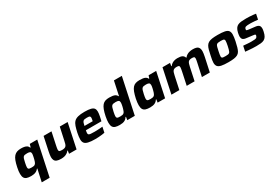

<svg xmlns="http://www.w3.org/2000/svg" viewBox="85 -2006 5026 3469"><g transform="rotate(-30 2598.0 -271.5)"><path d="M295 200 351 -57H343Q321 -29 295.5 -15.5Q270 -2 242.5 2.5Q215 7 187 7Q133 7 98.5 -5Q64 -17 47.5 -46.5Q31 -76 31 -127Q31 -154 34.5 -186Q38 -218 47 -258Q63 -335 82.5 -385.5Q102 -436 129 -465Q156 -494 191.5 -506Q227 -518 274 -518Q309 -518 340 -512.5Q371 -507 394.5 -492Q418 -477 428 -447H437L455 -510H611L460 200ZM275 -123Q298 -123 314.5 -126Q331 -129 342 -137.5Q353 -146 361 -159Q367 -169 373 -187Q379 -205 385 -226.5Q391 -248 395 -269.5Q399 -291 402 -308Q405 -325 405 -334Q405 -365 387.5 -376Q370 -387 330 -387Q299 -387 279.5 -383.5Q260 -380 248.5 -367Q237 -354 228.5 -327.5Q220 -301 211 -255Q205 -226 201.5 -204.5Q198 -183 198 -169Q198 -149 205.5 -139Q213 -129 230 -126Q247 -123 275 -123Z M816 8Q758 8 725.5 -5Q693 -18 679.5 -45Q666 -72 666 -112Q666 -132 671 -162Q676 -192 682 -223L743 -510H908L851 -242Q847 -222 843 -200Q839 -178 839 -166Q839 -147 845.5 -137.5Q852 -128 867 -125Q882 -122 906 -122Q939 -122 959 -129Q979 -136 990.5 -150Q1002 -164 1009.5 -187.5Q1017 -211 1023 -243L1081 -510H1245L1137 0H980L990 -64H982Q962 -39 937 -23Q912 -7 882 0.5Q852 8 816 8Z M1527 8Q1434 8 1380.5 -5Q1327 -18 1305.5 -46.5Q1284 -75 1284 -120Q1284 -148 1288 -181.5Q1292 -215 1300 -254Q1316 -327 1333 -377.5Q1350 -428 1379.5 -459Q1409 -490 1461.5 -504Q1514 -518 1599 -518Q1683 -518 1729 -506Q1775 -494 1793.5 -468.5Q1812 -443 1812 -401Q1812 -383 1809 -358Q1806 -333 1800.5 -306.5Q1795 -280 1789 -254L1780 -216H1456Q1453 -200 1450.5 -185Q1448 -170 1448 -160Q1448 -140 1458.5 -130Q1469 -120 1498 -117Q1527 -114 1581 -114Q1602 -114 1630 -115Q1658 -116 1688.5 -118Q1719 -120 1747 -123L1723 -10Q1700 -5 1667 -1Q1634 3 1597.5 5.5Q1561 8 1527 8ZM1473 -296H1645L1647 -309Q1651 -327 1653 -339.5Q1655 -352 1655 -362Q1655 -380 1647.5 -389.5Q1640 -399 1624.5 -401.5Q1609 -404 1584 -404Q1554 -404 1535.5 -400.5Q1517 -397 1506 -385.5Q1495 -374 1487.5 -353Q1480 -332 1473 -296Z M2037 8Q1981 8 1945 -4Q1909 -16 1892.5 -46Q1876 -76 1876 -130Q1876 -155 1879.5 -187Q1883 -219 1891 -258Q1907 -335 1926.5 -385.5Q1946 -436 1971.5 -465Q1997 -494 2032 -505.5Q2067 -517 2114 -517Q2151 -517 2183 -512.5Q2215 -508 2239 -494.5Q2263 -481 2275 -453H2283L2345 -743H2510L2352 0H2195L2205 -65H2196Q2176 -33 2150.5 -17.5Q2125 -2 2096 3Q2067 8 2037 8ZM2122 -121Q2148 -121 2165 -125Q2182 -129 2193 -138Q2204 -147 2212 -162Q2217 -172 2223 -189Q2229 -206 2234.5 -225.5Q2240 -245 2244.5 -265.5Q2249 -286 2251.5 -304Q2254 -322 2254 -334Q2254 -365 2237.5 -377Q2221 -389 2176 -389Q2145 -389 2126 -385Q2107 -381 2095 -368Q2083 -355 2074.5 -328Q2066 -301 2056 -255Q2050 -225 2046.5 -204.5Q2043 -184 2043 -169Q2043 -148 2050.5 -137.5Q2058 -127 2075.5 -124Q2093 -121 2122 -121Z M2669 8Q2613 8 2577.5 -4Q2542 -16 2525 -46Q2508 -76 2508 -130Q2508 -155 2511.5 -187Q2515 -219 2523 -258Q2540 -335 2559 -385.5Q2578 -436 2603.5 -465Q2629 -494 2664 -505.5Q2699 -517 2746 -517Q2783 -517 2815 -512.5Q2847 -508 2871 -494.5Q2895 -481 2907 -453H2915L2934 -510H3092L2984 0H2828L2838 -65H2829Q2809 -33 2783 -17.5Q2757 -2 2728 3Q2699 8 2669 8ZM2754 -121Q2780 -121 2797 -125Q2814 -129 2825.5 -138Q2837 -147 2844 -162Q2850 -172 2856 -189Q2862 -206 2867 -225.5Q2872 -245 2877 -265.5Q2882 -286 2884.5 -304Q2887 -322 2887 -334Q2887 -365 2870 -377Q2853 -389 2809 -389Q2778 -389 2759 -385Q2740 -381 2727.5 -368Q2715 -355 2706.5 -328Q2698 -301 2688 -255Q2682 -225 2678.5 -204.5Q2675 -184 2675 -169Q2675 -148 2683 -137.5Q2691 -127 2708 -124Q2725 -121 2754 -121Z M3116 0 3224 -510H3381L3371 -446H3380Q3399 -472 3423.5 -487.5Q3448 -503 3477 -510.5Q3506 -518 3537 -518Q3606 -518 3638 -500Q3670 -482 3680 -446H3689Q3708 -472 3734 -487.5Q3760 -503 3791 -510.5Q3822 -518 3856 -518Q3938 -518 3966.5 -489Q3995 -460 3995 -402Q3995 -382 3990.5 -351Q3986 -320 3979 -287L3917 0H3752L3810 -268Q3815 -292 3819 -313.5Q3823 -335 3823 -347Q3823 -374 3809.5 -381Q3796 -388 3766 -388Q3736 -388 3717.5 -381.5Q3699 -375 3688.5 -361Q3678 -347 3670.5 -324Q3663 -301 3656 -267L3599 0H3435L3492 -268Q3497 -292 3500.5 -313.5Q3504 -335 3504 -347Q3504 -374 3491 -381Q3478 -388 3447 -388Q3417 -388 3399 -381Q3381 -374 3370 -359.5Q3359 -345 3352 -322Q3345 -299 3338 -267L3281 0Z M4306 8Q4211 8 4158 -3.5Q4105 -15 4083 -42.5Q4061 -70 4061 -117Q4061 -143 4066.5 -177.5Q4072 -212 4082 -255Q4095 -320 4107 -365Q4119 -410 4137 -440Q4155 -470 4184 -487Q4213 -504 4259.5 -511Q4306 -518 4376 -518Q4470 -518 4523 -507Q4576 -496 4597.5 -468Q4619 -440 4619 -392Q4619 -366 4614.5 -332Q4610 -298 4601 -255Q4587 -190 4574 -144.5Q4561 -99 4543.5 -69Q4526 -39 4497 -22.5Q4468 -6 4422 1Q4376 8 4306 8ZM4311 -114Q4340 -114 4358.5 -116.5Q4377 -119 4388.5 -126.5Q4400 -134 4407.5 -150Q4415 -166 4422 -191.5Q4429 -217 4437 -255Q4444 -290 4447.5 -313.5Q4451 -337 4451 -354Q4451 -372 4443.5 -381Q4436 -390 4418.5 -393Q4401 -396 4371 -396Q4335 -396 4314.5 -392Q4294 -388 4282.5 -374Q4271 -360 4263.5 -331.5Q4256 -303 4246 -255Q4239 -219 4234.5 -195Q4230 -171 4230 -155Q4230 -137 4237.5 -128Q4245 -119 4263 -116.5Q4281 -114 4311 -114Z M4885 8Q4849 8 4808 6Q4767 4 4727.5 0.5Q4688 -3 4658 -6L4681 -118Q4705 -116 4727.5 -114.5Q4750 -113 4771.5 -111Q4793 -109 4812.5 -108.5Q4832 -108 4850 -108Q4893 -108 4916.5 -110.5Q4940 -113 4951.5 -120.5Q4963 -128 4969 -142Q4973 -149 4975 -155.5Q4977 -162 4977 -168Q4977 -182 4966 -185.5Q4955 -189 4925 -192L4789 -209Q4743 -215 4725 -237Q4707 -259 4707 -295Q4707 -308 4710 -327.5Q4713 -347 4717 -368Q4729 -421 4749.5 -451.5Q4770 -482 4800.5 -496Q4831 -510 4873.5 -514Q4916 -518 4971 -518Q5006 -518 5044 -516Q5082 -514 5116 -510.5Q5150 -507 5172 -503L5149 -391Q5120 -395 5090 -397Q5060 -399 5035 -400.5Q5010 -402 4993 -402Q4958 -402 4934.5 -400.5Q4911 -399 4897 -394Q4883 -389 4876 -376Q4872 -371 4869.5 -362.5Q4867 -354 4867 -345Q4867 -332 4876 -328.5Q4885 -325 4915 -321L5043 -306Q5072 -303 5093 -294.5Q5114 -286 5125.5 -268Q5137 -250 5137 -217Q5137 -206 5135 -188.5Q5133 -171 5128 -151Q5116 -95 5096 -62.5Q5076 -30 5046.5 -15Q5017 0 4977 4Q4937 8 4885 8Z"/></g></svg>

Font: Saira SemiExpanded
Style: Bold Italic
Weight: 700
Width: 6
Italic angle: -12°
Designer: Hector Gatti with collaboration of the Omnibus-Type team
Foundry: Omnibus-Type
Version: Version 1.101